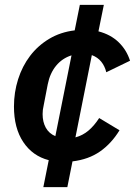

<svg xmlns="http://www.w3.org/2000/svg" viewBox="-20 -650 563 784"><path d="M179 4Q113 -13 75 -70Q37 -127 37 -215Q37 -273 54 -326.5Q71 -380 103 -422Q135 -464 181 -491.5Q227 -519 285 -526L306 -630H404L382 -522Q432 -509 464.5 -477.5Q497 -446 511 -402L414 -355Q408 -380 393.5 -398Q379 -416 355 -425L288 -89Q318 -97 341.5 -117Q365 -137 385 -168L468 -118Q435 -64 388.5 -31.5Q342 1 276 9L255 114H157ZM154 -184Q154 -152 167 -128.5Q180 -105 206 -94L272 -424Q234 -412 209 -381.5Q184 -351 175 -306L158 -218Q154 -202 154 -184Z"/></svg>

Font: IBM Plex Sans SmBld
Style: Italic
Weight: 600
Italic angle: -11°
Designer: Mike Abbink, Paul van der Laan, Pieter van Rosmalen
Foundry: Bold Monday
Version: Version 3.005